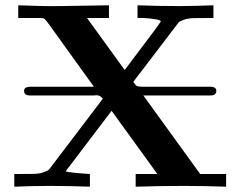

<svg xmlns="http://www.w3.org/2000/svg" viewBox="-20 -706 909 726"><path d="M34 0V-48Q84 -48 107.5 -48.5Q131 -49 147 -55.5Q163 -62 165 -64.5Q167 -67 180 -84L369 -333Q358 -346 345 -346Q344 -346 340 -345.5Q336 -345 334 -345H94Q71 -345 71 -362Q71 -378 95 -378H335L166 -613Q153 -631 148.5 -634.5Q144 -638 132 -638H49V-686Q143 -682 207 -683L392 -686V-638H309L451 -442H452Q588 -621 588 -625Q588 -630 566 -633.5Q544 -637 522 -638H500V-686Q578 -683 657 -683Q709 -683 787 -686V-638Q737 -638 713.5 -637.5Q690 -637 674.5 -631Q659 -625 656.5 -622.5Q654 -620 643 -605Q609 -560 579.5 -521.5Q550 -483 536 -464.5Q522 -446 510.5 -431Q499 -416 493.5 -409Q488 -402 484 -396Q494 -382 499 -380Q504 -378 523 -378H775Q798 -378 798 -362Q798 -345 775 -345H522L737 -48H835V0Q756 -3 676 -3Q584 -3 493 0V-48H575L402 -287L228 -58Q242 -53 320 -48V0Q244 -3 167 -3Q100 -3 34 0Z"/></svg>

Font: CMU Serif
Style: Bold
Weight: 700
Version: Version 0.7.0